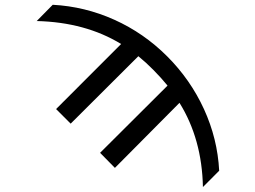

<svg xmlns="http://www.w3.org/2000/svg" viewBox="-20 -541 1040 784"><path d="M875 156.2 808.6 222.7Q804.7 26.4 712.9 -121.1L449.2 144.5L388.7 83L664.1 -191.4Q638.7 -222.7 607.4 -254.4Q576.2 -286.1 544.9 -311.5L268.6 -36.1L209 -95.7L474.6 -361.3Q329.1 -450.2 129.9 -455.1L195.3 -521.5Q326.2 -514.6 446.8 -460.4Q567.4 -406.2 662.6 -311Q757.8 -215.8 813 -95.2Q868.2 25.4 875 156.2Z"/></svg>

Font: Gen Shin Gothic Monospace Regular
Style: Regular
Weight: 400
Designer: [Source Han Sans]
Ryoko NISHIZUKA  (kana & ideographs); Paul D. Hunt (Latin, Greek & Cyrillic); Wenlong ZHANG  (bopomofo
Version: Version 1.002.20150607